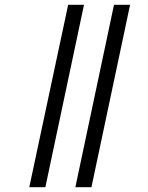

<svg xmlns="http://www.w3.org/2000/svg" viewBox="-20 -780 616 800"><path d="M294 0 455 -760H522L361 0ZM102 0 264 -760H330L169 0Z"/></svg>

Font: Noto Serif Display SemiCondensed Medium
Style: Italic
Weight: 500
Width: 4
Italic angle: -12°
Designer: Monotype Design Team
Foundry: Monotype Imaging Inc.
Version: Version 2.009